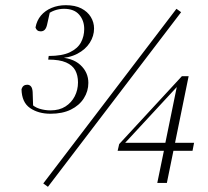

<svg xmlns="http://www.w3.org/2000/svg" viewBox="-20 -703 802 741"><path d="M175 -264Q128 -264 96 -286Q64 -308 63 -359Q66 -368 71.5 -372Q77 -376 85 -376Q94 -376 99.5 -369.5Q105 -363 106 -348L108 -288L96 -307Q111 -290 132 -283.5Q153 -277 175 -277Q209 -277 232.5 -292Q256 -307 268.5 -331.5Q281 -356 281 -385Q281 -412 270.5 -431.5Q260 -451 235 -462Q210 -473 166 -473L168 -487Q220 -487 250 -501.5Q280 -516 292.5 -539.5Q305 -563 305 -591Q305 -624 285.5 -646.5Q266 -669 227 -669Q208 -669 190 -662.5Q172 -656 154 -641L174 -663L162 -609Q159 -595 153 -588.5Q147 -582 137 -582Q129 -582 124 -586Q119 -590 117 -597Q122 -624 138 -643Q154 -662 179 -672.5Q204 -683 234 -683Q270 -683 294 -670.5Q318 -658 330.5 -637.5Q343 -617 343 -593Q343 -564 326.5 -538Q310 -512 278.5 -495.5Q247 -479 202 -478L200 -482Q259 -481 290 -452.5Q321 -424 321 -383Q321 -351 303.5 -323.5Q286 -296 253.5 -280Q221 -264 175 -264ZM165 18 147 5 661 -669 679 -656ZM587 3 615 -133 616 -141 663 -371H656L677 -383L565 -262L453 -141L459 -158V-152H729L723 -121H434L440 -147L682 -409H708L624 3Z"/></svg>

Font: Source Serif 4 48pt Light
Style: Italic
Weight: 300
Italic angle: -12°
Designer: Frank Grießhammer
Foundry: Adobe Systems Incorporated
Version: Version 4.004;hotconv 1.0.116;makeotfexe 2.5.65601